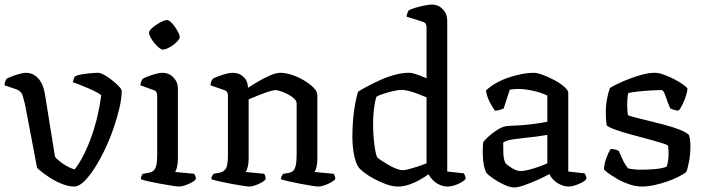

<svg xmlns="http://www.w3.org/2000/svg" viewBox="-25 -820 3108 844"><path d="M302 0Q279 0 253 -9.5Q227 -19 204 -33Q181 -47 163.5 -60.5Q146 -74 138 -82L85 -361Q81 -378 75 -398.5Q69 -419 48 -427L-5 -445Q-5 -457 -1 -464Q3 -471 4 -474Q15 -480 31.5 -486Q48 -492 63.5 -496Q79 -500 88 -500Q121 -500 143 -475.5Q165 -451 172 -409L217 -130Q223 -123 236 -112Q249 -101 266.5 -91Q284 -81 303 -75Q323 -100 342.5 -138.5Q362 -177 378 -222.5Q394 -268 404.5 -314.5Q415 -361 420 -402Q412 -408 395 -417Q378 -426 358.5 -434Q339 -442 321.5 -449Q304 -456 295 -458Q297 -467 299.5 -474.5Q302 -482 306 -485Q316 -490 333.5 -493Q351 -496 371.5 -498Q392 -500 406 -500Q417 -500 434.5 -490Q452 -480 469.5 -466Q487 -452 498.5 -439.5Q510 -427 510 -420Q510 -388 500 -345Q490 -302 473.5 -254.5Q457 -207 435.5 -162Q414 -117 390.5 -80.5Q367 -44 344 -22Q321 0 302 0Z M762 0Q755 0 732 -3.5Q709 -7 681.5 -12Q654 -17 629.5 -22.5Q605 -28 594 -32Q594 -39 597 -46Q600 -53 603 -56L631 -61Q642 -63 650 -70Q658 -77 662 -93Q666 -109 666 -139V-400Q666 -408 663 -414.5Q660 -421 650 -424L592 -445Q593 -455 596.5 -463Q600 -471 603 -474Q619 -483 646.5 -491.5Q674 -500 690 -500Q718 -500 737.5 -479.5Q757 -459 757 -430V-120Q757 -100 753 -85Q749 -70 745 -64L829 -56Q831 -52 833.5 -46.5Q836 -41 836 -33Q831 -25 817 -17.5Q803 -10 788 -5Q773 0 762 0ZM690 -602Q684 -602 673.5 -610.5Q663 -619 653 -631.5Q643 -644 636.5 -656Q630 -668 630 -675Q630 -683 639 -692.5Q648 -702 661 -710.5Q674 -719 687.5 -725.5Q701 -732 708 -732Q716 -732 725.5 -723.5Q735 -715 744 -702Q753 -689 759 -677Q765 -665 765 -656Q765 -650 756.5 -640.5Q748 -631 736 -622Q724 -613 711.5 -607.5Q699 -602 690 -602Z M1071 0Q1063 0 1041 -3.5Q1019 -7 991.5 -12Q964 -17 940 -22.5Q916 -28 904 -32Q904 -40 907.5 -46.5Q911 -53 914 -56L941 -61Q958 -64 967.5 -78.5Q977 -93 977 -139V-400Q977 -408 973.5 -414.5Q970 -421 961 -424L900 -445Q902 -458 904.5 -464Q907 -470 911 -474Q927 -483 954.5 -491.5Q982 -500 998 -500Q1027 -500 1046 -481.5Q1065 -463 1065 -434Q1088 -449 1114 -464Q1140 -479 1164.5 -489.5Q1189 -500 1208 -500Q1230 -500 1258 -491Q1286 -482 1311.5 -466.5Q1337 -451 1353.5 -434.5Q1370 -418 1370 -401V-120Q1370 -100 1366 -85Q1362 -70 1358 -64L1442 -56Q1444 -52 1446.5 -46Q1449 -40 1449 -33Q1443 -25 1429 -17.5Q1415 -10 1400.5 -5Q1386 0 1375 0Q1367 0 1345 -3.5Q1323 -7 1296 -12Q1269 -17 1245.5 -22.5Q1222 -28 1210 -32Q1210 -40 1213.5 -46.5Q1217 -53 1220 -56L1245 -60Q1255 -62 1262.5 -68Q1270 -74 1274.5 -90.5Q1279 -107 1279 -139V-366Q1279 -376 1268 -386.5Q1257 -397 1240.5 -405.5Q1224 -414 1209 -419Q1194 -424 1186 -424Q1179 -424 1163 -419.5Q1147 -415 1128 -407.5Q1109 -400 1092.5 -393.5Q1076 -387 1068 -383V-122Q1068 -102 1064 -86.5Q1060 -71 1055 -64L1137 -56Q1139 -52 1141 -46Q1143 -40 1143 -33Q1138 -25 1124.5 -17.5Q1111 -10 1096 -5Q1081 0 1071 0Z M1725 0Q1700 0 1672.5 -10Q1645 -20 1620 -33.5Q1595 -47 1577.5 -60.5Q1560 -74 1554 -81Q1540 -98 1532 -136.5Q1524 -175 1524 -220Q1524 -261 1527.5 -299Q1531 -337 1537 -367.5Q1543 -398 1549 -417Q1563 -426 1589 -440Q1615 -454 1646 -468Q1677 -482 1710 -491Q1743 -500 1773 -500Q1787 -500 1808 -492.5Q1829 -485 1850 -476V-700Q1850 -707 1847 -714Q1844 -721 1834 -724L1762 -747Q1763 -756 1766 -763Q1769 -770 1771 -774Q1781 -780 1801 -786Q1821 -792 1842 -796Q1863 -800 1874 -800Q1902 -800 1921.5 -779.5Q1941 -759 1941 -730V-66L2014 -58Q2016 -55 2019 -48Q2022 -41 2022 -34Q2015 -25 2000.5 -17Q1986 -9 1970.5 -4.5Q1955 0 1944 0Q1925 0 1908 -7.5Q1891 -15 1878.5 -27.5Q1866 -40 1859 -54Q1841 -41 1818.5 -28.5Q1796 -16 1772 -8Q1748 0 1725 0ZM1745 -72Q1755 -72 1772.5 -76.5Q1790 -81 1811.5 -88Q1833 -95 1850 -102V-392Q1833 -399 1813 -407Q1793 -415 1773 -420Q1753 -425 1739 -425Q1727 -425 1705 -420Q1683 -415 1661.5 -408Q1640 -401 1630 -395Q1626 -385 1622.5 -365Q1619 -345 1617 -321.5Q1615 -298 1615 -276Q1615 -241 1618 -209.5Q1621 -178 1625 -156.5Q1629 -135 1633 -129Q1637 -124 1650.5 -115Q1664 -106 1681 -96Q1698 -86 1715.5 -79Q1733 -72 1745 -72Z M2235 4Q2217 4 2191 -8Q2165 -20 2143.5 -35Q2122 -50 2115 -58Q2107 -68 2102 -94Q2097 -120 2097 -151Q2097 -163 2097.5 -173.5Q2098 -184 2099 -194Q2101 -199 2111.5 -209.5Q2122 -220 2137 -232Q2152 -244 2167.5 -253Q2183 -262 2194 -264Q2202 -266 2219.5 -267Q2237 -268 2259 -269Q2273 -270 2288.5 -271.5Q2304 -273 2320 -275Q2336 -277 2351.5 -279.5Q2367 -282 2381 -285V-400Q2354 -413 2318 -421Q2282 -429 2253 -429Q2243 -429 2233.5 -428Q2224 -427 2216 -426L2189 -343Q2185 -342 2176.5 -338.5Q2168 -335 2151 -333Q2142 -345 2129 -369Q2116 -393 2111 -422Q2131 -441 2157 -455.5Q2183 -470 2211.5 -479.5Q2240 -489 2268.5 -494.5Q2297 -500 2321 -500Q2337 -500 2362 -490.5Q2387 -481 2412.5 -467.5Q2438 -454 2455.5 -438.5Q2473 -423 2473 -412V-66L2545 -58Q2547 -55 2550 -49Q2553 -43 2553 -34Q2547 -25 2532.5 -17.5Q2518 -10 2502.5 -5Q2487 0 2475 0Q2458 0 2440.5 -7.5Q2423 -15 2410 -27.5Q2397 -40 2390 -55Q2367 -42 2336.5 -28.5Q2306 -15 2279 -5.5Q2252 4 2235 4ZM2265 -68Q2277 -68 2299 -73.5Q2321 -79 2344.5 -87.5Q2368 -96 2381 -102V-227Q2358 -223 2332 -219.5Q2306 -216 2282 -214Q2254 -211 2227 -207Q2200 -203 2187 -193Q2187 -175 2187.5 -149Q2188 -123 2196 -104Q2205 -94 2225.5 -81Q2246 -68 2265 -68Z M2795 0Q2770 0 2742 -9.5Q2714 -19 2689.5 -33Q2665 -47 2648.5 -59Q2632 -71 2630 -77Q2631 -99 2640 -124Q2649 -149 2659 -165Q2672 -165 2681.5 -162Q2691 -159 2695 -157Q2701 -142 2712 -118.5Q2723 -95 2736 -80Q2748 -77 2763 -75.5Q2778 -74 2794 -74Q2822 -74 2852.5 -76.5Q2883 -79 2905 -87Q2909 -95 2911.5 -112Q2914 -129 2914 -145Q2914 -153 2913.5 -162.5Q2913 -172 2911 -180Q2908 -184 2882 -192Q2856 -200 2818.5 -210Q2781 -220 2742.5 -230.5Q2704 -241 2676 -251.5Q2648 -262 2642 -269Q2640 -281 2639 -295.5Q2638 -310 2638 -327Q2638 -357 2643.5 -385.5Q2649 -414 2656 -433Q2668 -441 2691 -452Q2714 -463 2742.5 -474Q2771 -485 2800 -492.5Q2829 -500 2854 -500Q2870 -500 2894 -491.5Q2918 -483 2941.5 -470.5Q2965 -458 2980.5 -446.5Q2996 -435 2997 -430Q2997 -421 2991 -401Q2985 -381 2975.5 -361.5Q2966 -342 2958 -334Q2946 -334 2936 -337.5Q2926 -341 2921 -344Q2907 -377 2899.5 -400.5Q2892 -424 2883 -424Q2860 -424 2829.5 -422Q2799 -420 2774 -417Q2749 -414 2737 -411Q2734 -401 2733 -386.5Q2732 -372 2732 -359Q2732 -346 2733 -334Q2734 -322 2735 -314Q2739 -311 2764 -304.5Q2789 -298 2824.5 -289.5Q2860 -281 2897.5 -271Q2935 -261 2964 -249.5Q2993 -238 3004 -226Q3007 -216 3008.5 -202.5Q3010 -189 3010 -175Q3010 -142 3003.5 -108Q2997 -74 2991 -63Q2979 -54 2957.5 -43Q2936 -32 2909 -22.5Q2882 -13 2852 -6.5Q2822 0 2795 0Z"/></svg>

Font: Texturina Medium 12pt
Style: Regular
Weight: 400
Version: Version 1.002